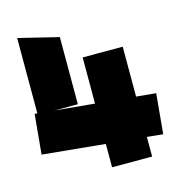

<svg xmlns="http://www.w3.org/2000/svg" viewBox="-87 -621 654 699"><g transform="rotate(-15 240.5 -272.0)"><path d="M251 0V-88L15 -111L29 -261L39 -260V-544L190 -507V-254H102L251 -240V-414H402V-226L476 -219L462 -68L402 -74V0Z"/></g></svg>

Font: Blaka Ink
Style: Regular
Weight: 400
Designer: Mohamed Gaber
Foundry: Kief Type Foundry
Version: Version 1.003; ttfautohint (v1.8.4.7-5d5b)